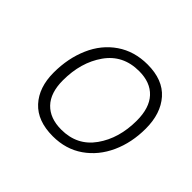

<svg xmlns="http://www.w3.org/2000/svg" viewBox="-97 -821 575 575"><g transform="rotate(45 190.0 -533.5)"><path d="M51 -494Q51 -554 72.5 -603.5Q94 -653 135.5 -681.5Q177 -710 233 -710Q298 -710 331.5 -672Q365 -634 365 -570Q365 -511 343 -462.5Q321 -414 280 -385.5Q239 -357 184 -357Q119 -357 85 -394Q51 -431 51 -494ZM329 -568Q329 -622 303 -650Q277 -678 229 -678Q161 -678 124 -625.5Q87 -573 87 -497Q87 -444 113.5 -416.5Q140 -389 188 -389Q255 -389 292 -441Q329 -493 329 -568Z"/></g></svg>

Font: Krub ExtraLight
Style: Italic
Weight: 275
Italic angle: -8°
Designer: Ekaluck Peanpanawate
Foundry: Cadson Demak Co.,Ltd.
Version: Version 1.000; ttfautohint (v1.6)